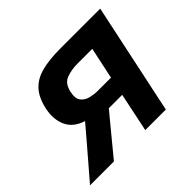

<svg xmlns="http://www.w3.org/2000/svg" viewBox="-149 -655 812 812"><g transform="rotate(-45 257.5 -249.0)"><path d="M-28 0Q3.5 -36.5 35 -73.2Q66.5 -110 97 -145.5L149.5 -207Q95 -224.5 76.8 -266.2Q58.5 -308 69.5 -360.5Q81 -414.5 108.2 -444.5Q135.5 -474.5 180.8 -486.2Q226 -498 292 -498H531Q519.5 -444 508.5 -391.8Q497.5 -339.5 482 -267L471.5 -217Q458 -155 447.5 -104.5Q437 -54 425.5 0H302.5Q311.5 -43.5 320.2 -84.8Q329 -126 339 -174.5H259L225 -133.5Q198 -100.5 170 -66.8Q142 -33 115 0ZM277 -259.5H357L358.5 -267Q366.5 -305 373.5 -337.5Q380.5 -370 387 -401.5H296.5Q263 -401.5 232.8 -390.5Q202.5 -379.5 193.5 -338Q186 -303.5 199.2 -286.8Q212.5 -270 234.8 -264.8Q257 -259.5 277 -259.5Z"/></g></svg>

Font: Commissioner SemiBold
Style: Italic
Weight: 600
Italic angle: -12°
Designer: Kostas Bartsokas
Foundry: Kostas Bartsokas
Version: Version 1.000; ttfautohint (v1.8.3)